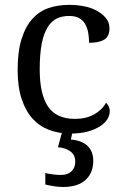

<svg xmlns="http://www.w3.org/2000/svg" viewBox="-20 -537 506 786"><path d="M268.1 9.8Q220.7 9.8 181.2 -5.1Q141.6 -20 113.3 -51.3Q85 -82.5 68.6 -131.8Q52.2 -181.2 52.2 -251Q52.2 -327.1 68.6 -378.4Q85 -429.7 113.3 -460.7Q141.6 -491.7 179.9 -504.4Q218.3 -517.1 262.7 -517.1Q293 -517.1 322.5 -511.7Q352.1 -506.3 375.2 -493.7Q398.4 -481 413.3 -463.4Q428.2 -445.8 428.2 -420.9Q428.2 -388.7 407.2 -375.2Q386.2 -361.8 344.7 -361.8Q344.7 -382.8 341.1 -403.1Q337.4 -423.3 328.4 -439Q319.3 -454.6 303.5 -463.1Q287.6 -471.7 262.7 -471.7Q235.8 -471.7 213.6 -461.7Q191.4 -451.7 175.3 -426Q159.2 -400.4 150.9 -358.4Q142.6 -316.4 142.6 -252Q142.6 -150.9 176.8 -100.6Q210.9 -50.3 287.1 -50.3Q332.5 -50.3 365.5 -68.8Q398.4 -87.4 414.1 -116.7Q419.4 -111.8 424.3 -102.8Q429.2 -93.8 429.2 -81.1Q429.2 -64.9 419.4 -48.8Q409.7 -32.7 389.2 -19.8Q368.7 -6.8 338.9 1.5Q309.1 9.8 268.1 9.8ZM361.8 121.1Q361.8 170.9 330.1 199.7Q298.3 228.5 238.3 228.5Q230.5 228.5 221.4 227.8Q212.4 227.1 202.4 225.6Q192.4 224.1 182.9 222.2Q173.3 220.2 165.5 218.3V171.4Q181.2 175.3 198.5 177.2Q215.8 179.2 229.5 179.2Q257.3 179.2 272.7 164.3Q288.1 149.4 288.1 125Q288.1 96.7 267.1 82Q246.1 67.4 217.3 65.9L236.8 -6.8H279.3L270 34.2Q315.9 38.1 338.9 60.8Q361.8 83.5 361.8 121.1Z"/></svg>

Font: MUA Office
Style: Regular
Weight: 400
Designer: Khon Soe Zaw Thu
Foundry: Myanmar Unicode
Version: Version 2.10 June 24, 2017